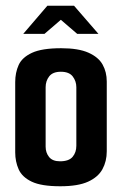

<svg xmlns="http://www.w3.org/2000/svg" viewBox="-20 -644 425 669"><path d="M190 5Q124 5 90.5 -11Q57 -27 45 -54Q33 -81 33 -113V-358Q33 -391 45 -417.5Q57 -444 91.5 -460Q126 -476 193 -476Q253 -476 288 -460.5Q323 -445 337.5 -419Q352 -393 352 -360V-117Q352 -82 337 -54.5Q322 -27 287 -11Q252 5 190 5ZM189 -82Q220 -82 233 -97.5Q246 -113 246 -136V-340Q246 -361 233.5 -377.5Q221 -394 192 -394Q164 -394 151.5 -378Q139 -362 139 -340V-133Q139 -112 151 -97Q163 -82 189 -82ZM61 -526 145 -624H238L323 -526H249L192 -575L135 -526Z"/></svg>

Font: Smooch Sans
Style: Bold
Weight: 700
Designer: Robert E. Leuschke
Foundry: Robert E. Leuschke
Version: Version 1.010